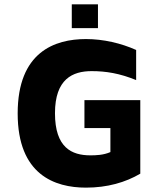

<svg xmlns="http://www.w3.org/2000/svg" viewBox="-20 -853 737 880"><path d="M367 -394V-266H486V-156C454 -142 420 -141 394 -141C309 -141 232 -176 232 -334C232 -491 313 -527 400 -527C465 -527 528 -517 604 -486V-624C535 -655 453 -674 374 -674C231 -674 61 -615 61 -333C61 -52 231 7 374 7C472 7 555 -17 623 -57V-394ZM309 -724H429V-833H309Z"/></svg>

Font: Maven Pro
Style: Black
Weight: 900
Designer: Joe Prince
Foundry: Joe Prince
Version: Version 1.003